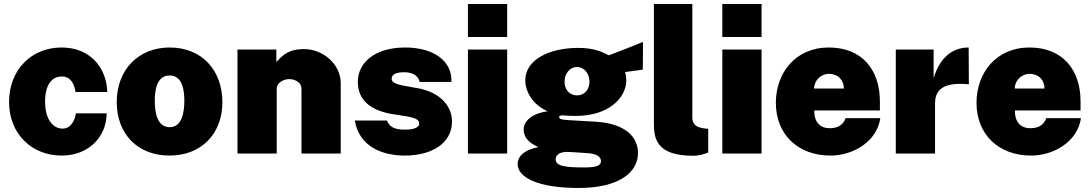

<svg xmlns="http://www.w3.org/2000/svg" viewBox="-20 -763 5418 954"><path d="M286 -527C136 -527 25 -416 25 -256C25 -98 138 10 286 10C427 10 510 -90 510 -200H357C354 -179 340 -124 291 -124C241 -124 204 -173 204 -258C204 -341 237 -383 287 -383C337 -383 351 -335 355 -306H513C510 -422 432 -527 286 -527Z M822 10C983 10 1085 -101 1085 -255C1085 -412 985 -527 823 -527C669 -527 560 -418 560 -255C560 -100 662 10 822 10ZM823 -131C760 -131 749 -207 749 -262C749 -318 760 -388 823 -388C885 -388 896 -318 896 -262C896 -207 885 -131 823 -131Z M1160 0H1355V-323C1355 -352 1389 -370 1418 -370C1447 -370 1478 -352 1478 -323V0H1673V-349C1673 -446 1583 -519 1492 -519C1411 -519 1385 -488 1353 -455V-517H1160Z M1991 10C2123 10 2226 -49 2226 -160C2226 -203 2203 -290 2070 -322L2004 -334C1948 -343 1926 -353 1926 -371C1926 -396 1952 -404 1988 -404C2024 -404 2057 -392 2065 -356H2223C2227 -461 2134 -527 1993 -527C1842 -527 1757 -451 1758 -355C1759 -262 1825 -215 1924 -197L2001 -185C2037 -178 2063 -171 2063 -149C2063 -132 2042 -119 1994 -119C1957 -119 1918 -123 1903 -164H1743C1765 -32 1883 10 1991 10Z M2500 -743H2305V-579H2500ZM2500 -517H2305V0H2500Z M2855 171C3051 171 3150 97 3150 -3C3150 -83 3087 -148 2944 -158C2900 -161 2859 -163 2841 -164C2790 -167 2758 -167 2758 -181C2758 -186 2762 -188 2772 -190C2789 -188 2825 -187 2841 -187C3005 -187 3092 -277 3092 -365C3092 -371 3090 -390 3086 -405L3174 -417L3175 -555C3118 -531 3044 -503 3005 -488C2967 -508 2927 -525 2853 -525C2712 -525 2590 -468 2590 -364C2590 -309 2626 -243 2701 -210C2620 -199 2582 -160 2582 -119C2582 -62 2640 -40 2655 -32C2647 -30 2552 -15 2552 52C2552 118 2651 171 2855 171ZM2847 -289C2810 -289 2785 -318 2785 -357C2785 -396 2810 -430 2847 -430C2884 -430 2909 -396 2909 -357C2909 -318 2884 -289 2847 -289ZM2885 69C2786 69 2741 62 2741 29C2741 12 2754 -11 2808 -8L2902 -2C2942 1 2966 15 2966 37C2966 56 2953 69 2885 69Z M3426 11C3451 11 3476 4 3499 -5V-123L3478 -125C3426 -132 3420 -157 3420 -182V-743H3229V-156C3229 -80 3235 11 3426 11Z M3764 -743H3569V-579H3764ZM3764 -517H3569V0H3764Z M4026 -214H4352V-259C4352 -412 4267 -527 4098 -527C3932 -527 3835 -400 3835 -252C3835 -95 3945 10 4106 10C4221 10 4338 -61 4354 -176H4182C4166 -136 4137 -126 4101 -126C4059 -126 4025 -152 4026 -214ZM4025 -323C4025 -362 4058 -396 4098 -396C4147 -396 4173 -362 4173 -323Z M4431 0H4626V-248C4626 -302 4649 -359 4794 -344L4793 -527C4697 -527 4643 -457 4619 -374V-517H4431Z M5023 -214H5349V-259C5349 -412 5264 -527 5095 -527C4929 -527 4832 -400 4832 -252C4832 -95 4942 10 5103 10C5218 10 5335 -61 5351 -176H5179C5163 -136 5134 -126 5098 -126C5056 -126 5022 -152 5023 -214ZM5022 -323C5022 -362 5055 -396 5095 -396C5144 -396 5170 -362 5170 -323Z"/></svg>

Font: United Sans Black
Style: Regular
Weight: 900
Designer: Pablo Impallari, Rodrigo Fuenzalida (Modified by Dan O. Williams)
Version: Version 1.000;PS 001.000;hotconv 1.0.88;makeotf.lib2.5.64775